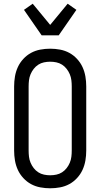

<svg xmlns="http://www.w3.org/2000/svg" viewBox="-20 -1005 540 1033"><path d="M250 8Q223 8 196.5 3Q170 -2 147 -14.5Q124 -27 105.5 -47Q87 -67 76 -91Q65 -115 60.5 -141.5Q56 -168 56 -195V-540Q56 -567 60.5 -593.5Q65 -620 76 -644Q87 -668 105.5 -688Q124 -708 147 -720.5Q170 -733 196.5 -738Q223 -743 250 -743Q277 -743 303.5 -738Q330 -733 353 -720.5Q376 -708 394.5 -688Q413 -668 424 -644Q435 -620 439.5 -593.5Q444 -567 444 -540V-195Q444 -168 439.5 -141.5Q435 -115 424 -91Q413 -67 394.5 -47Q376 -27 353 -14.5Q330 -2 303.5 3Q277 8 250 8ZM250 -62Q267 -62 283.5 -65.5Q300 -69 314 -78Q328 -87 338.5 -100.5Q349 -114 355.5 -129.5Q362 -145 364 -161.5Q366 -178 366 -195V-540Q366 -557 364 -573.5Q362 -590 355.5 -605.5Q349 -621 338.5 -634.5Q328 -648 314 -657Q300 -666 283.5 -669.5Q267 -673 250 -673Q233 -673 216.5 -669.5Q200 -666 186 -657Q172 -648 161.5 -634.5Q151 -621 144.5 -605.5Q138 -590 136 -573.5Q134 -557 134 -540V-195Q134 -178 136 -161.5Q138 -145 144.5 -129.5Q151 -114 161.5 -100.5Q172 -87 186 -78Q200 -69 216.5 -65.5Q233 -62 250 -62ZM204 -815 109 -952 156 -985 250 -871 344 -985 391 -952 296 -815Z"/></svg>

Font: Iosevka Custom
Style: Regular
Weight: 400
Monospace: yes
Designer: Belleve Invis
Foundry: Belleve Invis
Version: Version 32.5.0; ttfautohint (v1.8.4)